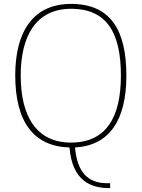

<svg xmlns="http://www.w3.org/2000/svg" viewBox="-20 -745 726 983"><path d="M537 218H544V193H528C427 193 375 133 364 10C540 0 627 -129 627 -358C627 -591 546 -725 344 -725C148 -725 58 -581 58 -359C58 -121 153 5 336 10C349 183 449 218 537 218ZM343 -15C171 -15 86 -144 86 -358C86 -556 161 -700 344 -700C530 -700 599 -573 599 -358C599 -142 522 -15 343 -15Z"/></svg>

Font: Noto Serif Georgian Thin
Style: Regular
Weight: 100
Designer: Monotype Design Team, Akaki Razmadze
Foundry: Google LLC
Version: Version 2.003